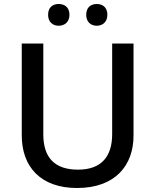

<svg xmlns="http://www.w3.org/2000/svg" viewBox="-20 -932 778 962"><path d="M221 -858C221 -821 245 -803 274 -803C303 -803 328 -821 328 -858C328 -896 303 -912 274 -912C245 -912 221 -896 221 -858ZM412 -858C412 -821 436 -803 465 -803C493 -803 518 -821 518 -858C518 -896 493 -912 465 -912C436 -912 412 -896 412 -858ZM649 -252V-714H542V-260C542 -151 491 -82 371 -82C254 -82 197 -142 197 -259V-714H89V-254C89 -95 185 10 366 10C558 10 649 -104 649 -252Z"/></svg>

Font: Noto Sans Devanagari UI Medium
Style: Regular
Weight: 500
Designer: Jelle Bosma - Monotype Design Team
Foundry: Monotype Imaging Inc.
Version: Version 2.004